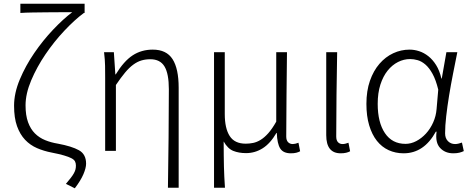

<svg xmlns="http://www.w3.org/2000/svg" viewBox="-20 -815 2545 1037"><path d="M336 178Q352 159 362.5 145.5Q373 132 379 121Q385 110 387.5 100.5Q390 91 390 79Q390 66 385 56.5Q380 47 365.5 39.5Q351 32 325.5 24.5Q300 17 259 9Q217 1 180 -15Q143 -31 115.5 -60Q88 -89 72 -133.5Q56 -178 56 -244Q56 -312 87 -386Q118 -460 165 -528.5Q212 -597 267 -655Q322 -713 370 -749Q344 -749 307.5 -749Q271 -749 231.5 -748.5Q192 -748 154.5 -747.5Q117 -747 90 -745V-795H437V-745H433Q383 -708 327.5 -649Q272 -590 225.5 -521.5Q179 -453 148.5 -381Q118 -309 118 -246Q118 -192 131.5 -155Q145 -118 168.5 -94.5Q192 -71 224 -58Q256 -45 293 -39Q368 -25 406.5 -3.5Q445 18 445 69Q445 92 430.5 126Q416 160 384 202Z M887 199Q889 65 890.5 -70.5Q892 -206 892 -333Q892 -417 868.5 -456Q845 -495 792 -495Q766 -495 744 -488.5Q722 -482 700 -466Q678 -450 655.5 -423Q633 -396 606 -356V0H548V-395Q548 -427 547.5 -459.5Q547 -492 542 -533H595L603 -413H605Q649 -485 696.5 -516Q744 -547 805 -547Q879 -547 912 -495.5Q945 -444 945 -341V199Z M1136 -533H1194V-199Q1194 -122 1220.5 -80.5Q1247 -39 1307 -39Q1327 -39 1347 -43Q1367 -47 1387.5 -59.5Q1408 -72 1429 -95.5Q1450 -119 1472 -158V-533H1530Q1529 -417 1527.5 -303Q1526 -189 1526 -78Q1526 -57 1536 -47Q1546 -37 1561 -37Q1574 -37 1592 -44L1601 2Q1592 7 1580 10Q1568 13 1551 13Q1510 13 1493.5 -13Q1477 -39 1475 -97H1473Q1440 -40 1398.5 -14Q1357 12 1309 12Q1270 12 1240 0Q1210 -12 1188 -51Q1188 -7 1188.5 25Q1189 57 1189.5 85Q1190 113 1191.5 139.5Q1193 166 1195 199H1136Z M1820 13Q1742 13 1742 -85V-533H1801Q1799 -417 1797.5 -303Q1796 -189 1796 -78Q1796 -57 1805.5 -47Q1815 -37 1830 -37Q1844 -37 1862 -44L1871 2Q1862 7 1849.5 10Q1837 13 1820 13Z M2160 13Q2116 13 2079 -4Q2042 -21 2015.5 -54.5Q1989 -88 1974 -138Q1959 -188 1959 -254Q1959 -324 1978 -378.5Q1997 -433 2029.5 -470.5Q2062 -508 2104 -527.5Q2146 -547 2192 -547Q2218 -547 2244 -538.5Q2270 -530 2293.5 -511.5Q2317 -493 2335.5 -463.5Q2354 -434 2364 -391H2366L2391 -533H2450Q2439 -478 2427 -417.5Q2415 -357 2405.5 -298.5Q2396 -240 2390 -187.5Q2384 -135 2384 -95Q2384 -68 2399.5 -52.5Q2415 -37 2438 -37Q2447 -37 2457 -39.5Q2467 -42 2475 -45L2485 1Q2475 6 2461.5 9.5Q2448 13 2428 13Q2384 13 2357 -16Q2330 -45 2338 -104H2334Q2270 13 2160 13ZM2170 -38Q2200 -38 2228.5 -53Q2257 -68 2280.5 -93.5Q2304 -119 2319.5 -153.5Q2335 -188 2338 -226L2347 -331Q2334 -384 2316 -416.5Q2298 -449 2277.5 -466.5Q2257 -484 2236 -490Q2215 -496 2195 -496Q2161 -496 2129.5 -480Q2098 -464 2073.5 -433.5Q2049 -403 2034.5 -358Q2020 -313 2020 -254Q2020 -154 2059 -96Q2098 -38 2170 -38Z"/></svg>

Font: Kinto Sans Light
Style: Regular
Weight: 300
Designer: Authors: Ryoko NISHIZUKA  (kana & ideographs); Paul D. Hunt (Latin, Greek & Cyrillic); Wenlong ZHANG  (bopomofo); Sandol
Foundry: Adobe Systems Incorporated, ookami Inc.
Version: Version 0.001